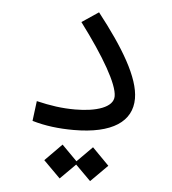

<svg xmlns="http://www.w3.org/2000/svg" viewBox="-50 -521 686 767"><g transform="rotate(5 293.0 -137.5)"><path d="M255.9 2C411.6 2 489.3 -52.7 489.3 -144C489.3 -228.5 419.4 -343.8 316.4 -475.1L249.5 -430.2C347.7 -299.3 407.7 -194.8 407.7 -146.5C407.7 -101.6 338.9 -80.1 254.9 -80.1C201.2 -80.1 155.3 -86.9 99.6 -100.1L89.4 -20C141.6 -4.4 197.3 2 255.9 2ZM339.4 199.7 406.7 132.3 339.4 64 278.3 125.5 217.3 64 149.9 132.3 217.3 199.7 278.3 138.7Z"/></g></svg>

Font: Cascadia Code SemiLight
Style: Regular
Weight: 350
Monospace: yes
Designer: Aaron Bell
Foundry: Saja Typeworks
Version: Version 2404.023